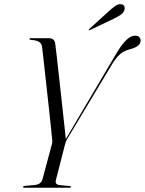

<svg xmlns="http://www.w3.org/2000/svg" viewBox="-20 -879 678 899"><path d="M285.5 -223.5 514.5 -611.5Q536.5 -650 553.8 -671.8Q571 -693.5 585.2 -702.8Q599.5 -712 613.5 -712Q626 -712 632.2 -705.2Q638.5 -698.5 638.5 -689Q638 -674 625.5 -664.5Q613 -655 590.5 -649Q573.5 -645 559 -637Q544.5 -629 531.5 -615Q518.5 -601 505.5 -579.5L293 -225.5Q289.5 -219 287.8 -213.5Q286 -208 284 -201L242 -37Q239 -26 243 -19.8Q247 -13.5 262.5 -12L304.5 -8Q309 -7.5 311 -6.8Q313 -6 313 -4.5Q313 -2 310 -1Q307 0 303 0H93Q90.5 0 89.2 -1.2Q88 -2.5 88 -4Q88 -7.5 95.5 -8.5L140.5 -12.5Q158 -14 167.2 -21.5Q176.5 -29 179 -40L223 -204Q225.5 -213.5 224.8 -221Q224 -228.5 223 -238Q222.5 -245 219.2 -276.8Q216 -308.5 211 -354Q206 -399.5 200.5 -449.2Q195 -499 190 -544.5Q185 -590 181.5 -621Q178 -652 177 -658.5Q175 -675 163.2 -682.8Q151.5 -690.5 123 -692.5Q120.5 -693 119.2 -693.8Q118 -694.5 118 -696.5Q118 -698.5 119.2 -699.2Q120.5 -700 123 -700H210Q223.5 -700 230.5 -692.8Q237.5 -685.5 239 -672Q240 -664 243.8 -631.5Q247.5 -599 252.8 -551.8Q258 -504.5 263.8 -452.5Q269.5 -400.5 274.8 -352.2Q280 -304 283.8 -269.2Q287.5 -234.5 288.5 -224ZM490 -827Q507.5 -843 521.2 -852Q535 -861 547 -859Q558.5 -858 562 -849.5Q565.5 -841 562.5 -832Q557.5 -817.5 543.5 -808.5Q529.5 -799.5 512 -791L401.5 -738.5Q400 -738 398.2 -737.5Q396.5 -737 395.5 -738.5Q395 -739.5 396 -741Q397 -742.5 398.5 -743.5Z"/></svg>

Font: Fraunces 120pt Light
Style: Italic
Weight: 300
Italic angle: -16°
Version: Version 1.000;[b76b70a41]